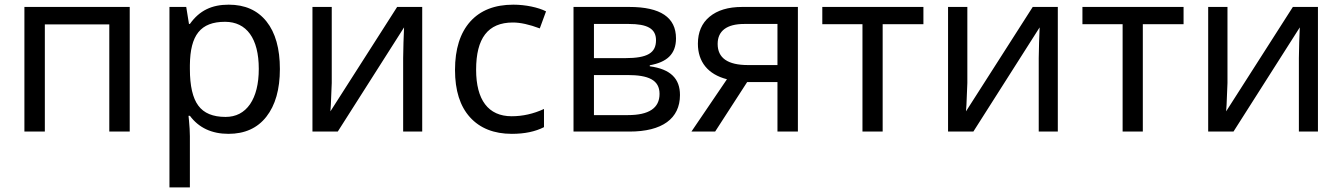

<svg xmlns="http://www.w3.org/2000/svg" viewBox="-20 -566 5776 826"><path d="M172.9 -460.9H450.2V0H538.1V-536.1H85V0H172.9Z M962.9 9.8C1032.7 9.8 1087.4 -14.6 1126 -64C1164.6 -113.3 1184.1 -181.6 1184.1 -269C1184.1 -356.9 1165 -425.3 1126.5 -473.6C1087.9 -522 1033.7 -545.9 963.9 -545.9C892.1 -545.9 838.4 -521.5 796.9 -462.9H793L781.2 -536.1H709V240.2H796.9V20C796.9 0 795.4 -22.5 793 -47.9L791 -67.9H796.9C835.4 -16.1 891.1 9.8 962.9 9.8ZM948.2 -472.2C1040.5 -472.2 1093.3 -400.9 1093.3 -270C1093.3 -205.1 1080.6 -154.3 1055.7 -117.7C1030.3 -81.1 995.1 -63 950.2 -63C896 -63 856.9 -79.1 833 -111.8C809.1 -144 796.9 -196.3 796.9 -269V-286.1C798.3 -414.6 842.3 -472.2 948.2 -472.2Z M1324.2 -536.1V0H1433.1L1718.3 -448.2L1715.8 -383.8L1714.4 -315.9V0H1796.4V-536.1H1688.5L1401.4 -86.9L1403.3 -114.3L1407.2 -209V-536.1Z M2182.1 9.8C2237.3 9.8 2283.2 0 2320.3 -19V-97.2C2274.9 -76.2 2228.5 -65.9 2181.2 -65.9C2080.1 -65.9 2028.3 -136.7 2028.3 -266.1C2028.3 -400.9 2078.6 -469.2 2186.5 -469.2C2218.3 -469.2 2256.8 -460.9 2302.2 -443.8L2329.1 -517.1C2295.9 -534.2 2240.7 -545.9 2188.5 -545.9C2107.9 -545.9 2046.4 -521.5 2002.9 -473.1C1959.5 -424.3 1937.5 -355 1937.5 -265.1C1937.5 -176.8 1959 -108.9 2002 -61.5C2044.9 -14.2 2105 9.8 2182.1 9.8Z M2888.2 -400.9C2888.2 -491.2 2821.3 -536.1 2687.5 -536.1H2447.3V0H2688.5C2828.6 0 2905.3 -55.7 2905.3 -157.2C2905.3 -227.1 2865.7 -268.6 2775.4 -280.8V-285.2C2847.7 -298.3 2888.2 -332 2888.2 -400.9ZM2802.2 -393.1C2802.2 -337.9 2765.1 -315.9 2669.4 -315.9H2535.2V-462.9H2685.5C2763.7 -462.9 2802.2 -443.4 2802.2 -393.1ZM2817.4 -162.1C2817.4 -101.1 2772 -70.8 2681.2 -70.8H2535.2V-243.2H2679.2C2769.5 -243.2 2817.4 -222.2 2817.4 -162.1Z M3194.3 -212.9H3324.7V0H3412.6V-536.1H3172.4C3112.8 -536.1 3066.4 -522 3032.7 -494.1C2999 -466.3 2982.4 -427.2 2982.4 -377.9C2982.4 -300.3 3025.4 -246.1 3107.4 -225.1L2954.6 0H3056.6ZM3067.4 -377C3067.4 -433.1 3106.9 -462.9 3181.6 -462.9H3324.7V-286.1H3198.2C3110.8 -286.1 3067.4 -316.4 3067.4 -377Z M3952.6 -536.1H3517.6V-461.9H3690.4V0H3777.3V-461.9H3952.6Z M4058.6 -536.1V0H4167.5L4452.6 -448.2L4450.2 -383.8L4448.7 -315.9V0H4530.8V-536.1H4422.9L4135.7 -86.9L4137.7 -114.3L4141.6 -209V-536.1Z M5071.8 -536.1H4636.7V-461.9H4809.6V0H4896.5V-461.9H5071.8Z M5177.7 -536.1V0H5286.6L5571.8 -448.2L5569.3 -383.8L5567.9 -315.9V0H5649.9V-536.1H5542L5254.9 -86.9L5256.8 -114.3L5260.7 -209V-536.1Z"/></svg>

Font: Noto Reveo Sans
Style: Regular
Weight: 400
Designer: Monotype Design team
Foundry: Monotype Imaging Inc.
Version: Version 1.04